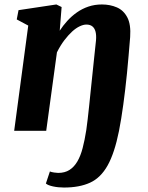

<svg xmlns="http://www.w3.org/2000/svg" viewBox="-20 -586 665 860"><path d="M266.5 254Q240.5 254 217.5 249Q194.5 244 185.5 236L203.5 182Q210 185 222.8 186.8Q235.5 188.5 240.5 188.5Q270.5 188.5 291.2 175.2Q312 162 326.5 137.2Q341 112.5 350.2 77Q359.5 41.5 366.5 -3.5Q369.5 -25.5 372.8 -52.5Q376 -79.5 379.2 -110.8Q382.5 -142 386 -176.5Q389.5 -211 393.5 -248.2Q397.5 -285.5 401.5 -325Q405.5 -364.5 410 -405Q412 -428 408 -443.8Q404 -459.5 393.8 -467.8Q383.5 -476 367 -476Q353.5 -476 337 -468.2Q320.5 -460.5 303.2 -444.8Q286 -429 268.2 -405.8Q250.5 -382.5 235 -351.5L187 0H43.5L106.5 -471.5L55 -499L63 -540.5L232.5 -566L256 -554.5L247.5 -448.5Q262 -471 281.2 -492.2Q300.5 -513.5 324.2 -530.2Q348 -547 376 -556.5Q404 -566 436.5 -566Q473 -566 503.2 -553Q533.5 -540 550.2 -508.2Q567 -476.5 563 -420Q559.5 -377 556 -336.5Q552.5 -296 548.8 -258Q545 -220 540.8 -184.8Q536.5 -149.5 532.2 -117.2Q528 -85 523 -55.5Q518 -26 513 0.5Q493 100 462 155.2Q431 210.5 383.5 232.2Q336 254 266.5 254Z"/></svg>

Font: Merriweather 20pt ExtraBold
Style: Italic
Weight: 800
Italic angle: -7.8°
Version: Version 2.101